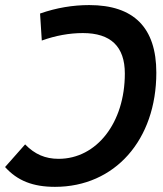

<svg xmlns="http://www.w3.org/2000/svg" viewBox="-35 -723 641 753"><path d="M314.9 -703.1C251 -703.1 186 -692.4 122.1 -669.9L128.9 -564C183.1 -583.5 237.3 -593.3 290 -593.3C399.4 -593.3 454.6 -540.5 454.6 -434.6C454.6 -241.7 344.2 -100.1 194.8 -100.1C142.6 -100.1 101.6 -117.7 63.5 -156.7L-15.1 -67.9C33.2 -14.2 94.2 9.8 180.7 9.8C415.5 9.8 578.1 -174.3 578.1 -438C578.1 -614.7 489.7 -703.1 314.9 -703.1Z"/></svg>

Font: Cascadia Mono PL SemiBold
Style: Italic
Weight: 600
Italic angle: -10°
Monospace: yes
Designer: Aaron Bell
Foundry: Saja Typeworks
Version: Version 2404.023